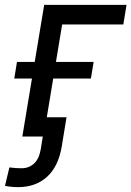

<svg xmlns="http://www.w3.org/2000/svg" viewBox="-62 -561 540 789"><path d="M458 -541 444.8 -460.4H193.4L117.2 0H29.8L119.6 -541ZM-3.4 -238.3 7.8 -306.6H322.8L311.5 -238.3ZM12.2 208Q-2.4 208 -16.4 206.5Q-30.3 205.1 -41.5 202.6L-23.4 127Q-10.7 128.9 2 129.6Q14.6 130.4 26.9 130.4Q56.6 130.4 77.9 111.1Q99.1 91.8 106 49.3L113.8 0H76.7L89.8 -79.1H211.4L191.9 40Q178.2 122.6 131.6 165.3Q85 208 12.2 208Z"/></svg>

Font: Inter 17pt
Style: Italic
Weight: 400
Italic angle: -9.3988°
Version: Version 4.001;git-66647c0bb